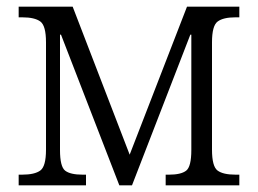

<svg xmlns="http://www.w3.org/2000/svg" viewBox="-20 -556 773 576"><path d="M36 0V-32H46Q84 -32 101 -44.5Q118 -57 118 -107V-429Q118 -479 101 -491.5Q84 -504 47 -504H36V-536H198L369 -92L541 -536H698V-504H686Q650 -504 633 -491.5Q616 -479 616 -429V-107Q616 -57 632.5 -44.5Q649 -32 687 -32H698V0H477V-32H487Q523 -32 538.5 -44Q554 -56 554 -106V-452H551L376 0H338L163 -452H160V-106Q160 -56 175.5 -44Q191 -32 228 -32H238V0Z"/></svg>

Font: Noto Serif SemiCondensed Light
Style: Regular
Weight: 300
Width: 4
Designer: Monotype Design Team
Foundry: Monotype Imaging Inc.
Version: Version 2.013